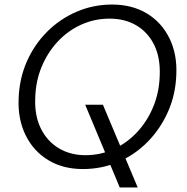

<svg xmlns="http://www.w3.org/2000/svg" viewBox="-20 -732 823 845"><path d="M507 93 355 -271H433L586 93ZM345 12Q257 12 192 -27.5Q127 -67 92.5 -137.5Q58 -208 62 -298Q65 -386 98 -461Q131 -536 187.5 -592.5Q244 -649 317.5 -680.5Q391 -712 473 -712Q561 -712 626 -673Q691 -634 725.5 -564Q760 -494 756 -404Q753 -316 719.5 -240.5Q686 -165 630 -108Q574 -51 501 -19.5Q428 12 345 12ZM356 -49Q422 -49 480 -75.5Q538 -102 583 -150Q628 -198 654.5 -262Q681 -326 683 -401Q686 -479 658.5 -534.5Q631 -590 580.5 -620Q530 -650 462 -650Q396 -650 337.5 -623.5Q279 -597 234.5 -549.5Q190 -502 163.5 -438.5Q137 -375 135 -300Q132 -223 159.5 -167Q187 -111 238 -80Q289 -49 356 -49Z"/></svg>

Font: DM Sans 16pt Light
Style: Italic
Weight: 300
Italic angle: -10°
Version: Version 4.004;gftools[0.9.30]